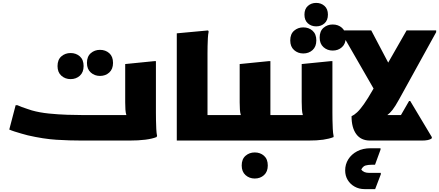

<svg xmlns="http://www.w3.org/2000/svg" viewBox="-20 -970 3030 1325"><path d="M88 -244H100Q111 -239 130.5 -231.5Q150 -224 169.5 -218Q189 -212 200 -208Q253 -193 317.5 -186.5Q382 -180 443.5 -178Q505 -176 548 -176H852Q847 -192 845.5 -214Q844 -236 844 -264V-528L1044 -548H1056V-192Q1056 -172 1056.5 -141Q1057 -110 1058.5 -80Q1060 -50 1064 -32L1060 -24Q1000 0 872 0H548Q458 0 369.5 -5.5Q281 -11 172 -36Q153 -41 128 -48Q103 -55 80 -62.5Q57 -70 44 -76ZM670 -446Q633 -446 606.5 -469.5Q580 -493 580 -536Q580 -580 606.5 -603Q633 -626 670 -626Q708 -626 734 -603Q760 -580 760 -536Q760 -493 734 -469.5Q708 -446 670 -446ZM467 -424Q430 -424 403.5 -447.5Q377 -471 377 -514Q377 -558 403.5 -581Q430 -604 467 -604Q505 -604 531 -581Q557 -558 557 -514Q557 -471 531 -447.5Q505 -424 467 -424Z M1200 -740 1416 -760 1420 -752Q1416 -734 1414.5 -707Q1413 -680 1412.5 -652Q1412 -624 1412 -604V-176H1534V-20L1514 0H1200Z M1534 -176H1642Q1637 -192 1635.5 -214Q1634 -236 1634 -264V-528L1834 -548H1846V-176H1966V-20L1946 0H1514V-156ZM1648 172Q1648 128 1674.5 105Q1701 82 1738 82Q1776 82 1802 105Q1828 128 1828 172Q1828 215 1802 238.5Q1776 262 1738 262Q1701 262 1674.5 238.5Q1648 215 1648 172Z M1946 0V-156L1966 -176H2070Q2065 -193 2063.5 -216.5Q2062 -240 2062 -268V-528L2262 -548H2274V-192Q2274 -172 2274.5 -141Q2275 -110 2276.5 -80Q2278 -50 2282 -32V-24Q2252 -12 2210.5 -6Q2169 0 2106 0ZM2162 -788Q2128 -788 2104.5 -809Q2081 -830 2081 -869Q2081 -908 2104.5 -929Q2128 -950 2162 -950Q2196 -950 2219.5 -929Q2243 -908 2243 -869Q2243 -830 2219.5 -809Q2196 -788 2162 -788ZM2276 -621Q2239 -621 2212.5 -644.5Q2186 -668 2186 -711Q2186 -755 2212.5 -778Q2239 -801 2276 -801Q2314 -801 2340 -778Q2366 -755 2366 -711Q2366 -668 2340 -644.5Q2314 -621 2276 -621ZM2073 -601Q2036 -601 2009.5 -624.5Q1983 -648 1983 -691Q1983 -735 2009.5 -758Q2036 -781 2073 -781Q2111 -781 2137 -758Q2163 -735 2163 -691Q2163 -648 2137 -624.5Q2111 -601 2073 -601Z M2534 0Q2471 0 2438.5 -44.5Q2406 -89 2406 -168Q2424 -176 2444.5 -195Q2465 -214 2491.5 -251.5Q2518 -289 2554 -352L2558 -359L2334 -748V-760H2542L2659 -538L2786 -760H2990V-748L2734 -284Q2707 -235 2688.5 -211.5Q2670 -188 2653 -176H2747L2803 -273H2811L2960 -24V-16Q2950 -7 2932.5 -3.5Q2915 0 2892 0ZM2362 206Q2362 164 2383.5 129.5Q2405 95 2444.5 74Q2484 53 2538 53H2606V63L2568 167H2544Q2521 167 2503 172Q2485 177 2473 200Q2489 223 2527 223H2608V233L2569 335H2495Q2458 335 2427.5 318Q2397 301 2379.5 272Q2362 243 2362 206Z"/></svg>

Font: Kufam Black
Style: Regular
Weight: 900
Designer: Wael Morcos, Artur Schmal
Foundry: Original Type
Version: Version 1.301; ttfautohint (v1.8.3)